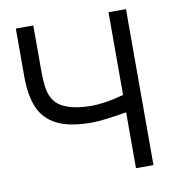

<svg xmlns="http://www.w3.org/2000/svg" viewBox="-77 -737 754 808"><g transform="rotate(-10 300.5 -333.5)"><path d="M43.5 -666.5H118.2V-478.5Q118.2 -427.7 123.3 -396.5Q128.4 -365.2 145 -342.5Q161.6 -319.8 195.3 -307.1Q237.8 -291 299.8 -291Q360.8 -291 439.5 -313V-666.5H514.2V0H439.5V-238.8Q335.9 -221.2 290 -221.2Q195.8 -221.2 141.8 -248.5Q87.9 -275.9 65.7 -328.4Q43.5 -380.9 43.5 -461.9Z"/></g></svg>

Font: NMS Futura Pro Book
Style: Regular
Weight: 400
Designer: Blend3rman
Version: Version 0.1